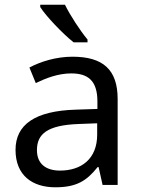

<svg xmlns="http://www.w3.org/2000/svg" viewBox="-20 -786 601 816"><path d="M256 -766H151V-756C174 -719 247 -642 293 -606H352V-618C321 -655 278 -721 256 -766ZM288 -545C218 -545 152 -524 105 -499L132 -433C176 -454 227 -474 283 -474C353 -474 394 -444 394 -355V-323L303 -320C128 -315 46 -256 46 -149C46 -40 118 10 215 10C305 10 348 -17 395 -76H399L416 0H480V-365C480 -490 418 -545 288 -545ZM314 -259 393 -262V-214C393 -110 325 -61 235 -61C177 -61 137 -88 137 -148C137 -216 180 -254 314 -259Z"/></svg>

Font: Noto Sans Osage
Style: Regular
Weight: 400
Designer: Monotype Design Team
Foundry: Monotype Imaging Inc.
Version: Version 2.002